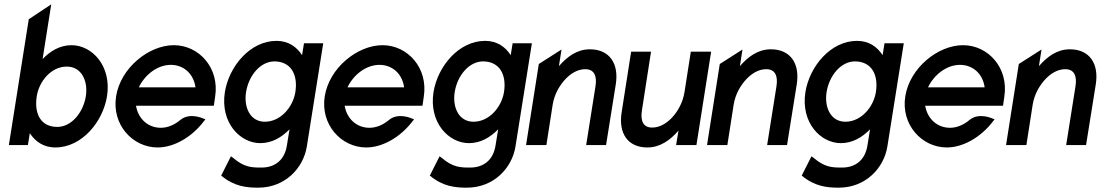

<svg xmlns="http://www.w3.org/2000/svg" viewBox="-20 -671 5091 888"><path d="M21 0H109L118 -55C142 -18 180 11 236 11C359 11 456 -108 475 -226C497 -367 405 -462 311 -462C257 -462 213 -435 177 -398L217 -651L113 -582ZM150 -226C161 -295 216 -363 289 -363C358 -363 388 -295 377 -226C365 -150 310 -84 245 -84C170 -84 137 -143 150 -226Z M517 -226C496 -95 593 11 709 11C785 11 867 -37 922 -109L930 -119L920 -123C919 -123 859 -152 815 -117C788 -94 756 -80 724 -80C664 -80 619 -122 609 -182H969L975 -224C996 -356 901 -462 784 -462C668 -462 538 -357 517 -226ZM622 -267C651 -327 709 -371 770 -371C831 -371 876 -328 884 -267Z M1020 -245C998 -104 1090 -9 1184 -9C1238 -9 1283 -36 1319 -73L1307 1C1297 67 1254 104 1189 104C1144 104 1109 103 1058 59L1048 52L1003 141C1063 192 1122 197 1174 197C1299 197 1383 106 1399 7L1475 -471H1386L1377 -416C1353 -453 1315 -482 1259 -482C1136 -482 1039 -363 1020 -245ZM1118 -245C1130 -321 1184 -387 1249 -387C1324 -387 1359 -328 1346 -245C1335 -176 1278 -108 1205 -108C1136 -108 1107 -176 1118 -245Z M1482 -226C1461 -95 1558 11 1674 11C1750 11 1832 -37 1887 -109L1895 -119L1885 -123C1884 -123 1824 -152 1780 -117C1753 -94 1721 -80 1689 -80C1629 -80 1584 -122 1574 -182H1934L1940 -224C1961 -356 1866 -462 1749 -462C1633 -462 1503 -357 1482 -226ZM1587 -267C1616 -327 1674 -371 1735 -371C1796 -371 1841 -328 1849 -267Z M1985 -245C1963 -104 2055 -9 2149 -9C2203 -9 2248 -36 2284 -73L2272 1C2262 67 2219 104 2154 104C2109 104 2074 103 2023 59L2013 52L1968 141C2028 192 2087 197 2139 197C2264 197 2348 106 2364 7L2440 -471H2351L2342 -416C2318 -453 2280 -482 2224 -482C2101 -482 2004 -363 1985 -245ZM2083 -245C2095 -321 2149 -387 2214 -387C2289 -387 2324 -328 2311 -245C2300 -176 2243 -108 2170 -108C2101 -108 2072 -176 2083 -245Z M2413 0H2507L2536 -186C2544 -237 2569 -277 2595 -305C2619 -330 2650 -351 2687 -351C2728 -351 2742 -320 2734 -271L2691 0H2783L2828 -281C2843 -376 2800 -443 2708 -443C2649 -443 2603 -409 2565 -365L2577 -442L2472 -375Z M2855 -151C2840 -56 2882 11 2974 11C3033 11 3080 -23 3118 -67L3107 0H3201L3269 -432H3175L3146 -246C3138 -195 3114 -155 3088 -127C3064 -102 3033 -81 2996 -81C2955 -81 2941 -112 2949 -161L2991 -432H2899Z M3250 0H3344L3373 -186C3381 -237 3406 -277 3432 -305C3456 -330 3487 -351 3524 -351C3565 -351 3579 -320 3571 -271L3528 0H3620L3665 -281C3680 -376 3637 -443 3545 -443C3486 -443 3440 -409 3402 -365L3414 -442L3309 -375Z M3705 -245C3683 -104 3775 -9 3869 -9C3923 -9 3968 -36 4004 -73L3992 1C3982 67 3939 104 3874 104C3829 104 3794 103 3743 59L3733 52L3688 141C3748 192 3807 197 3859 197C3984 197 4068 106 4084 7L4160 -471H4071L4062 -416C4038 -453 4000 -482 3944 -482C3821 -482 3724 -363 3705 -245ZM3803 -245C3815 -321 3869 -387 3934 -387C4009 -387 4044 -328 4031 -245C4020 -176 3963 -108 3890 -108C3821 -108 3792 -176 3803 -245Z M4167 -226C4146 -95 4243 11 4359 11C4435 11 4517 -37 4572 -109L4580 -119L4570 -123C4569 -123 4509 -152 4465 -117C4438 -94 4406 -80 4374 -80C4314 -80 4269 -122 4259 -182H4619L4625 -224C4646 -356 4551 -462 4434 -462C4318 -462 4188 -357 4167 -226ZM4272 -267C4301 -327 4359 -371 4420 -371C4481 -371 4526 -328 4534 -267Z M4633 0H4727L4756 -186C4764 -237 4789 -277 4815 -305C4839 -330 4870 -351 4907 -351C4948 -351 4962 -320 4954 -271L4911 0H5003L5048 -281C5063 -376 5020 -443 4928 -443C4869 -443 4823 -409 4785 -365L4797 -442L4692 -375Z"/></svg>

Font: Charger Sport
Style: BdNrwObl
Weight: 700
Designer: Jasper
Foundry: Cannot Into Space Fonts
Version: Version 1.1